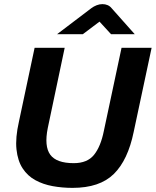

<svg xmlns="http://www.w3.org/2000/svg" viewBox="-20 -900 756 932"><path d="M332 12Q282 12 235.5 3.5Q189 -5 151.5 -25.5Q114 -46 90 -82.5Q66 -119 60 -175Q54 -231 72 -310L148 -668H294L212 -279Q194 -190 224 -149Q254 -108 338 -108Q404 -108 436.5 -148.5Q469 -189 484 -264L570 -668H716L629 -260Q601 -123 532.5 -55.5Q464 12 332 12ZM257 -734 423 -860Q435 -869 449 -874.5Q463 -880 477 -880Q491 -880 502.5 -875Q514 -870 522 -860L634 -734H519L463 -795L382 -734Z"/></svg>

Font: Atkinson Hyperlegible Next
Style: Bold Italic
Weight: 700
Italic angle: -12°
Designer: Elliott Scott, Megan Eiswerth, Linus Boman, Theodore Petrosky, Letters from Sweden
Foundry: Applied Design Works, Letters from Sweden
Version: Version 2.001